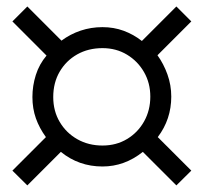

<svg xmlns="http://www.w3.org/2000/svg" viewBox="-20 -725 626 590"><path d="M567.9 -200.7 522 -155.3 418.9 -258.3Q362.8 -213.4 294.9 -213.4Q222.2 -213.4 167 -258.3L64 -155.3L18.1 -200.7L121.1 -303.7Q101.1 -331.1 90.3 -361.3Q79.6 -391.6 79.6 -426.8Q79.6 -461.4 90.1 -494.6Q100.6 -527.8 123 -554.2L18.1 -659.2L64 -705.1L168.9 -600.1Q195.8 -620.1 227.8 -630.9Q259.8 -641.6 294.9 -641.6Q329.6 -641.6 360.1 -630.4Q390.6 -619.1 416 -599.1L522 -705.1L567.9 -659.2L463.9 -555.2Q482.9 -528.8 494.6 -496.1Q506.3 -463.4 506.3 -428.2Q506.3 -358.4 464.8 -303.7ZM441.9 -428.2Q441.9 -469.7 422.6 -503.4Q403.3 -537.1 370.1 -557.1Q336.9 -577.1 294.9 -577.1Q251.5 -577.1 217.3 -557.9Q183.1 -538.6 163.3 -504.6Q143.6 -470.7 143.6 -426.8Q143.6 -383.8 163.6 -350.1Q183.6 -316.4 217.8 -297.1Q252 -277.8 294.9 -277.8Q337.4 -277.8 370.6 -297.9Q403.8 -317.9 422.9 -352.1Q441.9 -386.2 441.9 -428.2Z"/></svg>

Font: Kanchenjunga
Style: Regular
Weight: 400
Designer: Becca Hirsbrunner Spalinger
Foundry: SIL International
Version: Version 2.001